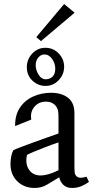

<svg xmlns="http://www.w3.org/2000/svg" viewBox="-20 -924 483 952"><path d="M152 8Q100 8 66 -25Q32 -58 32 -111Q32 -130 35.5 -148Q39 -166 46 -179Q55 -184 82.5 -194.5Q110 -205 146 -218Q182 -231 215.5 -243Q249 -255 270 -262V-339Q270 -359 268.5 -371Q267 -383 260 -394Q254 -404 241 -412Q228 -420 208 -420Q172 -420 150.5 -394.5Q129 -369 135 -331L55 -299Q54 -352 78 -389Q102 -426 143.5 -445Q185 -464 233 -464Q285 -464 317 -439.5Q349 -415 349 -363V-107Q349 -79 350.5 -67.5Q352 -56 362 -48Q372 -41 386 -43Q400 -45 409 -48L421 -22Q403 -9 382.5 -0.5Q362 8 337 8Q310 8 294 -7.5Q278 -23 274 -45Q242 -26 214 -9Q186 8 152 8ZM182 -54Q198 -54 220 -60Q242 -66 270 -80V-218Q240 -208 206.5 -195Q173 -182 147.5 -171.5Q122 -161 114 -156Q104 -112 123.5 -83Q143 -54 182 -54ZM206 -498Q169 -498 141 -524Q113 -550 113 -591Q113 -630 140 -658.5Q167 -687 205 -687Q244 -687 271 -659Q298 -631 298 -593Q298 -555 271 -526.5Q244 -498 206 -498ZM211 -531Q230 -533 242 -545.5Q254 -558 254 -585Q254 -609 238.5 -631.5Q223 -654 200 -654Q183 -654 170 -639Q157 -624 157 -601Q157 -576 172 -552.5Q187 -529 211 -531ZM183 -720 160 -740 298 -904 350 -861Z"/></svg>

Font: Joan
Style: Regular
Weight: 400
Designer: Paolo Biagini
Version: Version 1.001; ttfautohint (v1.8.4.7-5d5b);gftools[0.9.30]